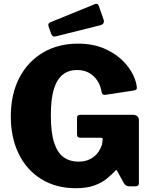

<svg xmlns="http://www.w3.org/2000/svg" viewBox="-20 -982 797 1012"><path d="M379 10Q276 10 198.5 -37.5Q121 -85 79 -170.5Q37 -256 37 -368Q37 -485 81.5 -571Q126 -657 206 -704.5Q286 -752 390 -752Q477 -752 542 -720.5Q607 -689 647.5 -639.5Q688 -590 699 -537Q703 -518 700 -512.5Q697 -507 686 -505L534 -482Q523 -482 520 -486.5Q517 -491 515 -500Q510 -530 494 -555.5Q478 -581 451 -597Q424 -613 386 -613Q343 -613 312 -589.5Q281 -566 264.5 -514Q248 -462 248 -374Q248 -281 266 -228Q284 -175 316.5 -152.5Q349 -130 393 -130Q419 -130 439.5 -137Q460 -144 475.5 -156.5Q491 -169 501.5 -185.5Q512 -202 518 -221L520 -240Q526 -256 511 -256H404Q395 -256 390.5 -260Q386 -264 386 -276V-362Q386 -377 405 -377H679Q695 -377 703.5 -369.5Q712 -362 712 -349V-16Q712 -9 708 -4.5Q704 0 696 0H661Q652 0 645 -4Q638 -8 632 -18L597 -82Q595 -86 592.5 -86Q590 -86 587 -81Q568 -61 542.5 -40Q517 -19 477.5 -4.5Q438 10 379 10ZM501 -950 526 -879Q533 -856 509 -849L277 -791Q265 -788 259.5 -791Q254 -794 250 -803L236 -842Q231 -858 244 -864L482 -961Q495 -966 501 -950Z"/></svg>

Font: Libre Franklin ExtraBold
Style: Regular
Weight: 800
Designer: Pablo Impallari, Rodrigo Fuenzalida, Nhung Nguyen
Foundry: Impallari Type
Version: Version 3.000